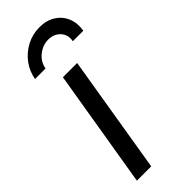

<svg xmlns="http://www.w3.org/2000/svg" viewBox="-251 -797 828 828"><g transform="rotate(-45 163.0 -382.5)"><path d="M29.8 0 119.6 -541H206.5L117.2 0ZM200.7 -765.1Q243.2 -765.1 273.4 -745.8Q303.7 -726.6 317.1 -693.8Q330.6 -661.1 323.7 -620.6H259.8Q266.1 -655.8 244.9 -678.2Q223.6 -700.7 189.9 -700.7Q156.2 -700.7 127.9 -678.2Q99.6 -655.8 93.3 -620.6H29.3Q36.1 -661.1 60.5 -693.8Q85 -726.6 121.3 -745.8Q157.7 -765.1 200.7 -765.1Z"/></g></svg>

Font: Inter 17pt
Style: Italic
Weight: 400
Italic angle: -9.3988°
Version: Version 4.001;git-66647c0bb